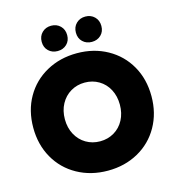

<svg xmlns="http://www.w3.org/2000/svg" viewBox="-131 -1024 1055 1150"><g transform="rotate(-15 396.5 -449.5)"><path d="M30 -350Q30 -456 77 -538.5Q124 -621 208 -667.5Q292 -714 397 -714Q502 -714 585.5 -667.5Q669 -621 716 -538.5Q763 -456 763 -350Q763 -245 716 -162Q669 -79 585.5 -32.5Q502 14 397 14Q292 14 208 -32.5Q124 -79 77 -162Q30 -245 30 -350ZM567 -350Q567 -403 545 -444.5Q523 -486 484 -509Q445 -532 397 -532Q349 -532 310 -509Q271 -486 248.5 -444.5Q226 -403 226 -350Q226 -297 248.5 -255.5Q271 -214 310 -191Q349 -168 397 -168Q445 -168 484 -191Q523 -214 545 -255.5Q567 -297 567 -350ZM424 -834Q424 -869 446.5 -891Q469 -913 503 -913Q537 -913 559.5 -891Q582 -869 582 -834Q582 -799 559.5 -777.5Q537 -756 503 -756Q469 -756 446.5 -777.5Q424 -799 424 -834ZM212 -834Q212 -869 234.5 -891Q257 -913 291 -913Q325 -913 347.5 -891Q370 -869 370 -834Q370 -799 347.5 -777.5Q325 -756 291 -756Q257 -756 234.5 -777.5Q212 -799 212 -834Z"/></g></svg>

Font: Chess Sans ExtraBold
Style: Regular
Weight: 800
Designer: Wolf Bōese
Foundry: Wolf Bōese
Version: Version 7.223